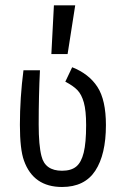

<svg xmlns="http://www.w3.org/2000/svg" viewBox="-20 -708 478 739"><path d="M128.9 -229.5Q128.9 -148.4 139.6 -107.4Q153.3 -50.8 218.8 -50.8Q253.9 -50.8 273.4 -66.9Q293 -83 302.2 -120.6Q311.5 -158.2 311.5 -226.6Q311.5 -282.2 302.7 -313.5Q293.9 -344.7 277.8 -361.3Q261.7 -377.9 231.4 -393.6L257.8 -449.2Q322.3 -423.8 355 -373.5Q387.7 -323.2 387.7 -226.6Q387.7 -113.3 346.7 -50.8Q305.7 11.7 218.8 11.7Q108.4 11.7 72.3 -89.8Q56.6 -132.8 56.6 -227.5Q56.6 -331.1 70.3 -437.5H133.8Q128.9 -340.8 128.9 -229.5ZM269.5 -687.5 240.2 -500H177.7L187.5 -687.5Z"/></svg>

Font: Sudo
Style: Bold
Weight: 700
Monospace: yes
Designer: Jens Kutilek
Foundry: Jens Kutilek
Version: Version 0.040